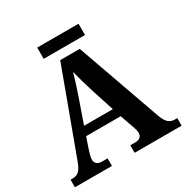

<svg xmlns="http://www.w3.org/2000/svg" viewBox="-189 -1009 1132 1167"><g transform="rotate(-30 376.5 -425.0)"><path d="M230 -771H520V-850H230ZM4 0H264V-53H222C199 -53 177 -66 177 -92C177 -108 184 -133 189 -149L218 -235H461L496 -135C500 -124 505 -108 505 -92C505 -64 482 -53 462 -53H423V0H753V-53H735C703 -53 679 -69 659 -125L450 -714H313L96 -126C74 -66 52 -53 16 -53H4ZM239 -296 298 -465C314 -511 333 -570 345 -613C356 -566 374 -505 388 -460L441 -296Z"/></g></svg>

Font: Noto Serif NP Hmong
Style: Bold
Weight: 700
Designer: Dalton Maag Ltd
Foundry: Dalton Maag Ltd
Version: Version 1.001